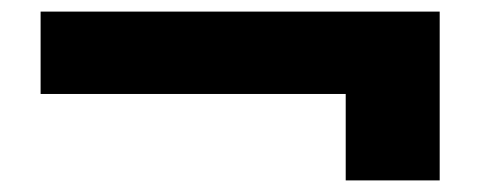

<svg xmlns="http://www.w3.org/2000/svg" viewBox="-20 -551 828 331"><path d="M50 -389V-531H738V-240H576V-389Z"/></svg>

Font: Stalin One
Style: Regular
Weight: 400
Designer: Jovanny Lemonad
Foundry: Alexey Maslov, Jovanny Lemonad
Version: Version 3.002; ttfautohint (v0.91) -l 8 -r 50 -G 200 -x 0 -w